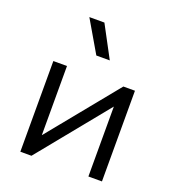

<svg xmlns="http://www.w3.org/2000/svg" viewBox="-136 -860 874 965"><g transform="rotate(20 300.5 -377.0)"><path d="M82 0V-485H155V-115L456.5 -485H518.5V0H446V-374L141.5 0ZM275.5 -585 176.5 -754.5H257L347.5 -585Z"/></g></svg>

Font: Geologica Cursive ExtraLight
Style: Regular
Weight: 250
Designer: Sindre Bremnes, Frode Helland
Foundry: Monokrom Skriftforlag AS
Version: Version 1.010;gftools[0.9.28]